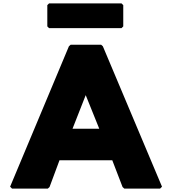

<svg xmlns="http://www.w3.org/2000/svg" viewBox="-20 -1093 1001 1120"><path d="M256 -1063V-939L266 -929H689L699 -939V-1063L689 -1073H266ZM570 -832H392L382 -823L39 -4L50 7H259L269 -2L327 -158H635L695 -2L705 7H914L925 -4L580 -823ZM403 -342 480 -538 559 -342Z"/></svg>

Font: Hussar Woodtype
Style: Ultra
Weight: 900
Foundry: Cannot Into Space Fonts
Version: Version 1.07